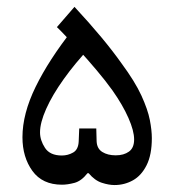

<svg xmlns="http://www.w3.org/2000/svg" viewBox="-20 -531 495 555"><path d="M311 3.9Q294.4 3.9 274.2 -2.7Q253.9 -9.3 236.3 -30.3H232.9Q215.3 -7.8 195.3 -2.4Q175.3 2.9 159.2 2.9Q102.5 2.9 73.7 -36.9Q44.9 -76.7 44.9 -134.3Q44.9 -202.1 83 -280Q121.1 -357.9 190.4 -445.8L189.5 -405.8Q177.7 -418.5 166 -430.9Q154.3 -443.4 144.5 -452.6L195.3 -511.2Q238.8 -464.4 272.7 -423.6Q306.6 -382.8 331.1 -348.1Q370.1 -295.4 388.7 -254.9Q407.2 -214.4 413.1 -184.3Q418.9 -154.3 418.9 -131.8Q418.9 -83.5 403.8 -53.5Q388.7 -23.4 364.3 -9.8Q339.8 3.9 311 3.9ZM158.7 -81.5Q176.3 -81.5 191.4 -90.1Q206.5 -98.6 207.5 -122.6L209 -159.7H258.3L259.3 -122.6Q260.3 -101.1 275.9 -91.6Q291.5 -82 314.5 -82Q337.9 -82 352.8 -92.8Q367.7 -103.5 367.7 -127.9Q367.7 -152.8 351.3 -189.9Q335 -227.1 305.2 -269.5Q285.6 -296.9 259 -328.4Q232.4 -359.9 205.6 -389.2L239.7 -393.6Q196.8 -348.1 164.1 -302.2Q131.3 -256.3 113.5 -216.3Q95.7 -176.3 95.7 -148.4Q95.7 -125.5 110.1 -103.5Q124.5 -81.5 158.7 -81.5Z"/></svg>

Font: Markazi Text Medium
Style: Regular
Weight: 500
Designer: Borna Izadpanah (Arabic designer), Fiona Ross (Arabic design director) and Florian Runge (Latin designer)
Foundry: Borna Izadpanah and Florian Runge
Version: Version 1.001